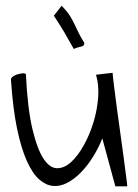

<svg xmlns="http://www.w3.org/2000/svg" viewBox="-20 -659 487 677"><path d="M18.6 -378.9Q18.6 -383.8 24.9 -388.7Q31.2 -393.6 40.5 -396.5Q49.8 -399.4 58.6 -400.4Q67.4 -401.4 71.3 -397.5Q77.1 -276.4 94.2 -204.6Q111.3 -132.8 133.3 -99.6Q155.3 -66.4 180.7 -65.9Q206.1 -65.4 230.5 -87.4Q254.9 -109.4 275.9 -147.5Q296.9 -185.5 310.1 -229.5Q323.2 -273.4 326.2 -317.4Q329.1 -361.3 318.4 -395.5L377 -402.3Q377.9 -387.7 382.3 -354Q386.7 -320.3 392.1 -277.8Q397.5 -235.4 404.3 -189.5Q411.1 -143.6 416 -104Q420.9 -64.5 424.8 -36.6Q428.7 -8.8 428.7 -2H386.7L340.8 -170.9Q327.1 -136.7 307.6 -105.5Q288.1 -74.2 265.1 -50.8Q242.2 -27.3 216.8 -14.2Q191.4 -1 166.5 -3.4Q141.6 -5.9 118.2 -26.4Q94.7 -46.9 74.7 -91.3Q54.7 -135.7 40 -206.1Q25.4 -276.4 18.6 -378.9ZM197.3 -638.7Q214.8 -621.1 224.1 -606.9Q233.4 -592.8 240.2 -578.6Q247.1 -564.5 254.9 -547.9Q262.7 -531.2 277.3 -507.8Q277.3 -501 274.4 -498.5Q271.5 -496.1 266.1 -494.6Q260.7 -493.2 254.4 -491.7Q248 -490.2 240.2 -486.3Q227.5 -507.8 220.7 -520.5Q213.9 -533.2 207.5 -543.9Q201.2 -554.7 192.9 -567.9Q184.6 -581.1 169.9 -603.5Z"/></svg>

Font: Annie Use Your Telescope
Style: Regular
Weight: 400
Version: Version 1.003 2001